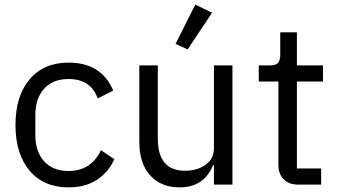

<svg xmlns="http://www.w3.org/2000/svg" viewBox="-20 -799 1462 831"><path d="M277 12Q169 12 108 -60.5Q47 -133 47 -258Q47 -383 108 -455.5Q169 -528 277 -528Q419 -528 470 -407L403 -373Q373 -457 277 -457Q208 -457 170.5 -414.5Q133 -372 133 -302V-214Q133 -144 170.5 -101.5Q208 -59 277 -59Q374 -59 417 -149L475 -110Q449 -53 399 -20.5Q349 12 277 12Z M898 -744 792 -585 740 -609 825 -779ZM906 0V-84H902Q863 12 757 12Q677 12 630 -40Q583 -92 583 -185V-516H663V-199Q663 -60 781 -60Q833 -60 869.5 -85.5Q906 -111 906 -159V-516H986V0Z M1370 0H1270Q1230 0 1207.5 -23.5Q1185 -47 1185 -85V-446H1100V-516H1148Q1173 -516 1183 -526.5Q1193 -537 1193 -563V-659H1265V-516H1378V-446H1265V-70H1370Z"/></svg>

Font: Aneliza
Style: Regular
Weight: 400
Designer: Mike Abbink, Paul van der Laan, Pieter van Rosmalen
Foundry: Bold Monday
Version: Version 3.0